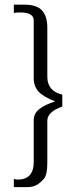

<svg xmlns="http://www.w3.org/2000/svg" viewBox="-20 -745 333 820"><path d="M60.1 54.2H39.1V19Q47.9 22 55.2 22Q124 22 124 -53.2V-231Q124 -260.3 147.7 -279.1Q171.4 -297.9 215.8 -312Q164.6 -331.5 144.3 -354.2Q124 -377 124 -411.1V-658.2Q124 -691.9 65.9 -691.9Q50.8 -691.9 39.1 -689.9V-725.1Q39.1 -725.6 48.8 -725.3Q58.6 -725.1 59.1 -725.1H84Q137.2 -725.1 159.7 -700.2Q182.1 -675.3 182.1 -626V-417Q182.1 -356 246.1 -340.8V-290Q182.1 -267.6 182.1 -229V-48.8Q182.1 0 168 18.1Q152.3 36.1 136.2 45.2Q120.1 54.2 95.2 54.2Z"/></svg>

Font: HK Grotesk Light
Style: Regular
Weight: 300
Designer: Alfredo Marco Pradil and Stefan Peev
Foundry: Hanken Design Co.
Version: Version 1.045;PS 001.045;hotconv 1.0.88;makeotf.lib2.5.64775